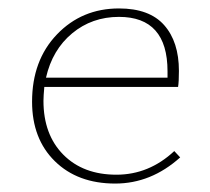

<svg xmlns="http://www.w3.org/2000/svg" viewBox="-20 -432 498 455"><path d="M393 -74 407 -59Q338 3 253 3Q164 3 110 -50Q56 -103 56 -191Q56 -289 115 -350.5Q174 -412 262 -412Q334 -412 369 -372.5Q404 -333 404 -264Q404 -238 402 -226H85Q83 -204 83 -193Q83 -113 130 -65.5Q177 -18 256 -18Q333 -18 393 -74ZM262 -392Q198 -392 151 -353Q104 -314 89 -248H377V-263Q377 -392 262 -392Z"/></svg>

Font: EauTestInfant Extralight
Style: Regular
Weight: 250
Designer: Christian Thalmann (Catharsis Fonts)
Version: Version 0.001;PS 000.001;hotconv 1.0.88;makeotf.lib2.5.64775